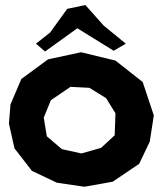

<svg xmlns="http://www.w3.org/2000/svg" viewBox="-20 -711 626 743"><path d="M306.6 11.7 416 -7.8 518.6 -77.1 559.6 -163.1 575.2 -264.6 532.2 -393.6 426.8 -476.6 293.9 -508.8 166 -481.4 62.5 -405.3 20.5 -306.6 14.6 -232.4 36.1 -136.7 103.5 -49.8 200.2 -3.9ZM252.9 -375 326.2 -371.1 390.6 -331.1 426.8 -272.5 423.8 -187.5 371.1 -138.7 294.9 -117.2 219.7 -133.8 161.1 -183.6 149.4 -255.9 176.8 -323.2ZM119.1 -542 154.3 -511.7 279.3 -601.6 419.9 -514.6 466.8 -542 380.9 -612.3 310.5 -691.4 240.2 -676.8 173.8 -585Z"/></svg>

Font: MaokenAssortedSans-TC
Style: Regular
Weight: 500
Version: Version 0.83